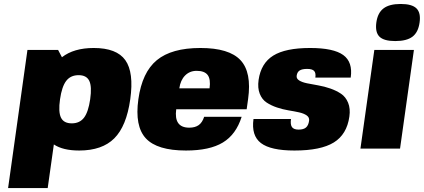

<svg xmlns="http://www.w3.org/2000/svg" viewBox="-20 -753 2148 973"><path d="M455.1 -509.8Q571.3 -509.8 615.2 -448Q659.2 -386.2 640.1 -250Q621.1 -113.8 559.3 -52Q497.6 9.8 381.3 9.8Q298.8 9.8 252.9 -21L221.7 200.2H21L119.1 -500H274.4L293.9 -462.9Q354 -509.8 455.1 -509.8ZM378.4 -372.1Q337.9 -372.1 315.7 -343.3Q293.5 -314.5 284.2 -250Q274.9 -185.5 289.1 -156.7Q303.2 -127.9 343.8 -127.9Q383.8 -127.9 405.8 -156.7Q427.7 -185.5 437 -250Q446.3 -314.5 432.4 -343.3Q418.5 -372.1 378.4 -372.1Z M1230 -199.2H873Q860.4 -106 939 -106Q968.8 -106 987.1 -119.1Q1005.4 -132.3 1014.6 -161.1H1204.6Q1176.3 -71.3 1109.4 -30.8Q1042.5 9.8 922.4 9.8Q776.4 9.8 719.2 -51.8Q662.1 -113.3 681.2 -250Q700.2 -386.7 774.9 -448.2Q849.6 -509.8 995.6 -509.8Q1141.1 -509.8 1198.7 -448.2Q1256.3 -386.7 1237.3 -251ZM976.6 -394Q941.4 -394 918 -370.4Q894.5 -346.7 888.7 -305.2H1042Q1048.3 -351.6 1032.5 -372.8Q1016.6 -394 976.6 -394Z M1483.4 -369.1Q1481.4 -354.5 1496.3 -345.2Q1511.2 -335.9 1536.6 -330.8Q1562 -325.7 1593 -320.3Q1624 -314.9 1654.1 -304.4Q1684.1 -293.9 1708 -278.1Q1731.9 -262.2 1744.1 -232.4Q1756.3 -202.6 1750.5 -162.1Q1737.8 -71.8 1671.6 -31Q1605.5 9.8 1472.2 9.8Q1351.6 9.8 1302.2 -28.1Q1252.9 -65.9 1264.6 -149.9H1454.6Q1450.7 -121.6 1459.7 -108.9Q1468.8 -96.2 1493.2 -96.2Q1518.1 -96.2 1530.5 -106.7Q1543 -117.2 1546.4 -141.1Q1548.8 -157.7 1534.4 -168Q1520 -178.2 1495.6 -183.6Q1471.2 -189 1441.7 -193.8Q1412.1 -198.7 1383.1 -208.5Q1354 -218.3 1331.1 -233.4Q1308.1 -248.5 1296.4 -277.8Q1284.7 -307.1 1290.5 -348.1Q1302.7 -432.6 1364.7 -471.2Q1426.8 -509.8 1551.3 -509.8Q1670.4 -509.8 1719.5 -474.1Q1768.6 -438.5 1757.3 -359.9H1578.1Q1581.5 -383.3 1571.8 -393.6Q1562 -403.8 1536.6 -403.8Q1511.2 -403.8 1498.5 -395.8Q1485.8 -387.7 1483.4 -369.1Z M2007.3 0H1806.6L1877 -500H2077.6ZM2010.7 -732.9Q2067.9 -732.9 2090.6 -710.4Q2113.3 -688 2106.4 -639.2Q2099.6 -589.4 2070.3 -567.1Q2041 -544.9 1982.9 -544.9Q1925.8 -544.9 1903.1 -567.1Q1880.4 -589.4 1887.2 -639.2Q1894 -688 1923.6 -710.4Q1953.1 -732.9 2010.7 -732.9Z"/></svg>

Font: Fivo Sans Black
Style: Regular
Weight: 900
Designer: Alexander Slobzheninov
Foundry: Alexander Slobzheninov
Version: 1.0